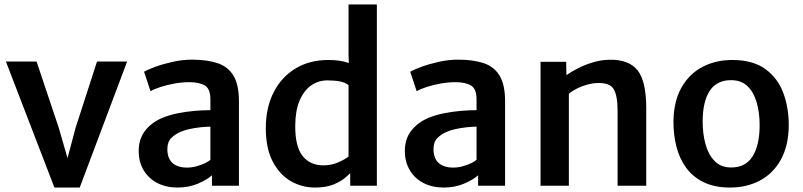

<svg xmlns="http://www.w3.org/2000/svg" viewBox="-20 -833 3600 861"><path d="M224 8 6.5 -557H144L243.5 -260L298.5 -69H268L319 -260L415 -557H550L337.5 8Z M776 8Q725 8 685.8 -12.2Q646.5 -32.5 624.2 -69.5Q602 -106.5 602 -156.5Q602 -209.5 630.5 -246.5Q659 -283.5 707 -304Q739.5 -317.5 777.2 -325Q815 -332.5 853 -335.8Q891 -339 923.5 -339L948 -308L923.5 -265Q904.5 -265 878.8 -262.2Q853 -259.5 828.5 -254Q804 -248.5 787 -240.5Q763.5 -230 747 -213Q730.5 -196 730.5 -164.5Q730.5 -123 753.5 -102.2Q776.5 -81.5 819 -81.5Q841 -81.5 863 -87.8Q885 -94 901.5 -102.2Q918 -110.5 923.5 -117L947.5 -90L930.5 -47Q908.5 -27 867.8 -9.5Q827 8 776 8ZM1051.5 0H930.5V-83H923.5V-387.5Q923.5 -434.5 898.8 -449.5Q874 -464.5 828.5 -464.5Q797 -464.5 763.2 -458.5Q729.5 -452.5 700.8 -443.2Q672 -434 655 -424L626 -511.5Q639.5 -519.5 673.2 -532.2Q707 -545 751.8 -555.2Q796.5 -565.5 840.5 -565.5Q908 -565.5 955 -550Q1002 -534.5 1026.8 -494Q1051.5 -453.5 1051.5 -378.5Z M1550.5 0V-72.5L1543 -77V-465.5L1547 -468.5L1543 -589V-813H1670V0ZM1392.5 8Q1333.5 8 1283.5 -21Q1233.5 -50 1202.8 -109Q1172 -168 1172 -258.5Q1172 -350 1207 -418.8Q1242 -487.5 1305 -525.8Q1368 -564 1452.5 -564Q1504 -564 1538.5 -552.2Q1573 -540.5 1582.5 -532L1543 -451Q1529 -463 1504.8 -467.8Q1480.5 -472.5 1448 -472.5Q1408 -472.5 1375.5 -450Q1343 -427.5 1323.8 -382.5Q1304.5 -337.5 1304 -271Q1303 -177 1336.5 -134.2Q1370 -91.5 1430 -91.5Q1466.5 -91.5 1496.5 -104.8Q1526.5 -118 1543 -131L1562 -67.5Q1550 -55 1529.5 -37.2Q1509 -19.5 1475.8 -5.8Q1442.5 8 1392.5 8Z M1969.5 8Q1918.5 8 1879.2 -12.2Q1840 -32.5 1817.8 -69.5Q1795.5 -106.5 1795.5 -156.5Q1795.5 -209.5 1824 -246.5Q1852.5 -283.5 1900.5 -304Q1933 -317.5 1970.8 -325Q2008.5 -332.5 2046.5 -335.8Q2084.5 -339 2117 -339L2141.5 -308L2117 -265Q2098 -265 2072.2 -262.2Q2046.5 -259.5 2022 -254Q1997.5 -248.5 1980.5 -240.5Q1957 -230 1940.5 -213Q1924 -196 1924 -164.5Q1924 -123 1947 -102.2Q1970 -81.5 2012.5 -81.5Q2034.5 -81.5 2056.5 -87.8Q2078.5 -94 2095 -102.2Q2111.5 -110.5 2117 -117L2141 -90L2124 -47Q2102 -27 2061.2 -9.5Q2020.5 8 1969.5 8ZM2245 0H2124V-83H2117V-387.5Q2117 -434.5 2092.2 -449.5Q2067.5 -464.5 2022 -464.5Q1990.5 -464.5 1956.8 -458.5Q1923 -452.5 1894.2 -443.2Q1865.5 -434 1848.5 -424L1819.5 -511.5Q1833 -519.5 1866.8 -532.2Q1900.5 -545 1945.2 -555.2Q1990 -565.5 2034 -565.5Q2101.5 -565.5 2148.5 -550Q2195.5 -534.5 2220.2 -494Q2245 -453.5 2245 -378.5Z M2404 0V-556H2519L2520 -496Q2540 -510.5 2570.8 -526.2Q2601.5 -542 2637.5 -553Q2673.5 -564 2710 -565Q2798.5 -567.5 2838.2 -518.8Q2878 -470 2878 -348V0H2749.5V-337Q2749.5 -405.5 2731.2 -434.5Q2713 -463.5 2655 -460.5Q2638.5 -460 2617 -454.5Q2595.5 -449 2573.2 -438.8Q2551 -428.5 2531 -413V0Z M3253.5 8Q3184 8 3135.2 -16Q3086.5 -40 3056.5 -81.5Q3026.5 -123 3013 -176.8Q2999.5 -230.5 3000 -290Q3001.5 -379.5 3036 -440.5Q3070.5 -501.5 3129.8 -532.8Q3189 -564 3263.5 -564Q3357 -564 3413 -522.8Q3469 -481.5 3493.5 -413.8Q3518 -346 3517 -267Q3515.5 -177.5 3481.2 -116.2Q3447 -55 3388 -23.5Q3329 8 3253.5 8ZM3257 -82Q3322.5 -81 3354.5 -131.2Q3386.5 -181.5 3386.5 -272Q3386.5 -327.5 3373.5 -373Q3360.5 -418.5 3332.8 -445.8Q3305 -473 3260.5 -473.5Q3195 -474.5 3163 -426.2Q3131 -378 3131 -287.5Q3131 -232 3144 -185.5Q3157 -139 3184.8 -110.8Q3212.5 -82.5 3257 -82Z"/></svg>

Font: Merriweather Sans Medium
Style: Regular
Weight: 500
Designer: Eben Sorkin
Foundry: Eben Sorkin
Version: Version 2.001